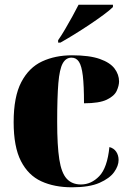

<svg xmlns="http://www.w3.org/2000/svg" viewBox="-20 -786 559 816"><path d="M286 10Q211 10 155.5 -15.5Q100 -41 69 -101.5Q38 -162 38 -267Q38 -375 70.5 -437Q103 -499 159 -525Q215 -551 286 -551Q360 -551 404 -535.5Q448 -520 467 -494.5Q486 -469 486 -440Q486 -422 476 -400Q466 -378 434 -362.5Q402 -347 337 -347Q337 -422 332 -464Q327 -506 315.5 -523.5Q304 -541 284 -541Q260 -541 246.5 -516.5Q233 -492 228 -432.5Q223 -373 223 -268Q223 -167 232 -109Q241 -51 263.5 -26.5Q286 -2 324 -2Q368 -2 402 -37.5Q436 -73 445 -161Q464 -156 474 -141Q484 -126 484 -106Q484 -81 465 -54.5Q446 -28 403 -9Q360 10 286 10ZM227 -615Q241 -635 256.5 -661.5Q272 -688 287.5 -716Q303 -744 314 -766H460V-756Q447 -743 420 -723Q393 -703 360 -681Q327 -659 294.5 -639Q262 -619 237 -605H227Z"/></svg>

Font: Noto Serif Display SemiCondensed Black
Style: Regular
Weight: 900
Width: 4
Designer: Monotype Design Team
Foundry: Monotype Imaging Inc.
Version: Version 2.009